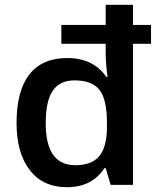

<svg xmlns="http://www.w3.org/2000/svg" viewBox="-20 -780 671 810"><path d="M262.2 9.8Q161.6 9.8 105.7 -62.3Q49.8 -134.3 49.8 -261.2Q49.8 -396.5 103.8 -465.8Q157.7 -535.2 264.2 -535.2Q372.6 -535.2 428.2 -456.1H434.1Q432.6 -460.9 429.2 -494.6Q425.8 -528.3 425.8 -549.8V-595.2H238.8V-674.8H425.8V-759.8H541V-674.8H617.2V-595.2H541V0H446.8L425.8 -70.8H420.9Q368.2 9.8 262.2 9.8ZM297.9 -83Q367.2 -83 399.2 -121.8Q431.2 -160.6 431.2 -245.1V-261.2Q431.2 -360.8 399.7 -400.9Q368.2 -440.9 293.9 -440.9Q232.9 -440.9 202.9 -397.7Q172.9 -354.5 172.9 -259.8Q172.9 -83 297.9 -83Z"/></svg>

Font: JBL Sans
Style: Semibold
Weight: 600
Version: Version 1.10